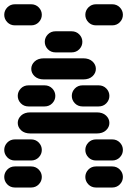

<svg xmlns="http://www.w3.org/2000/svg" viewBox="-44 -881 589 888"><path d="M25.4 -13.7H99.6Q121.1 -13.7 135.3 -28.3Q149.4 -43 149.4 -62.5Q149.4 -82 135.3 -96.7Q121.1 -111.3 99.6 -111.3H25.4Q3.9 -111.3 -10.3 -96.7Q-24.4 -82 -24.4 -62.5Q-24.4 -43 -10.3 -28.3Q3.9 -13.7 25.4 -13.7ZM400.4 -13.7H474.6Q496.1 -13.7 510.3 -28.3Q524.4 -43 524.4 -62.5Q524.4 -82 510.3 -96.7Q496.1 -111.3 474.6 -111.3H400.4Q378.9 -111.3 364.7 -96.7Q350.6 -82 350.6 -62.5Q350.6 -43 364.7 -28.3Q378.9 -13.7 400.4 -13.7ZM25.4 -138.7H99.6Q121.1 -138.7 135.3 -153.3Q149.4 -168 149.4 -187.5Q149.4 -207 135.3 -221.7Q121.1 -236.3 99.6 -236.3H25.4Q3.9 -236.3 -10.3 -221.7Q-24.4 -207 -24.4 -187.5Q-24.4 -168 -10.3 -153.3Q3.9 -138.7 25.4 -138.7ZM400.4 -138.7H474.6Q496.1 -138.7 510.3 -153.3Q524.4 -168 524.4 -187.5Q524.4 -207 510.3 -221.7Q496.1 -236.3 474.6 -236.3H400.4Q378.9 -236.3 364.7 -221.7Q350.6 -207 350.6 -187.5Q350.6 -168 364.7 -153.3Q378.9 -138.7 400.4 -138.7ZM96.7 -263.7H403.3Q430.7 -263.7 446.3 -278.3Q461.9 -293 461.9 -312.5Q461.9 -332 446.3 -346.7Q430.7 -361.3 403.3 -361.3H96.7Q69.3 -361.3 53.7 -346.7Q38.1 -332 38.1 -312.5Q38.1 -293 53.7 -278.3Q69.3 -263.7 96.7 -263.7ZM87.9 -388.7H162.1Q183.6 -388.7 197.8 -403.3Q211.9 -418 211.9 -437.5Q211.9 -457 197.8 -471.7Q183.6 -486.3 162.1 -486.3H87.9Q66.4 -486.3 52.2 -471.7Q38.1 -457 38.1 -437.5Q38.1 -418 52.2 -403.3Q66.4 -388.7 87.9 -388.7ZM337.9 -388.7H412.1Q433.6 -388.7 447.8 -403.3Q461.9 -418 461.9 -437.5Q461.9 -457 447.8 -471.7Q433.6 -486.3 412.1 -486.3H337.9Q316.4 -486.3 302.2 -471.7Q288.1 -457 288.1 -437.5Q288.1 -418 302.2 -403.3Q316.4 -388.7 337.9 -388.7ZM159.2 -513.7H340.8Q368.2 -513.7 383.8 -528.3Q399.4 -543 399.4 -562.5Q399.4 -582 383.8 -596.7Q368.2 -611.3 340.8 -611.3H159.2Q131.8 -611.3 116.2 -596.7Q100.6 -582 100.6 -562.5Q100.6 -543 116.2 -528.3Q131.8 -513.7 159.2 -513.7ZM212.9 -638.7H287.1Q308.6 -638.7 322.8 -653.3Q336.9 -668 336.9 -687.5Q336.9 -707 322.8 -721.7Q308.6 -736.3 287.1 -736.3H212.9Q191.4 -736.3 177.2 -721.7Q163.1 -707 163.1 -687.5Q163.1 -668 177.2 -653.3Q191.4 -638.7 212.9 -638.7ZM25.4 -763.7H99.6Q121.1 -763.7 135.3 -778.3Q149.4 -793 149.4 -812.5Q149.4 -832 135.3 -846.7Q121.1 -861.3 99.6 -861.3H25.4Q3.9 -861.3 -10.3 -846.7Q-24.4 -832 -24.4 -812.5Q-24.4 -793 -10.3 -778.3Q3.9 -763.7 25.4 -763.7ZM400.4 -763.7H474.6Q496.1 -763.7 510.3 -778.3Q524.4 -793 524.4 -812.5Q524.4 -832 510.3 -846.7Q496.1 -861.3 474.6 -861.3H400.4Q378.9 -861.3 364.7 -846.7Q350.6 -832 350.6 -812.5Q350.6 -793 364.7 -778.3Q378.9 -763.7 400.4 -763.7Z"/></svg>

Font: Workbench
Style: Regular
Weight: 400
Designer: Jens Kutilek
Foundry: Jens Kutilek
Version: Version 2.001